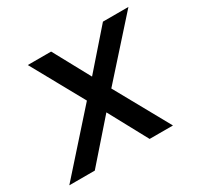

<svg xmlns="http://www.w3.org/2000/svg" viewBox="-157 -636 793 770"><g transform="rotate(-30 239.5 -250.5)"><path d="M-42 0 189 -259 55 -501H163L255 -332L403 -501H521L298 -252L438 0H330L233 -179L76 0Z"/></g></svg>

Font: Livvic Medium
Style: Italic
Weight: 500
Italic angle: -10°
Designer: Jacques Le Bailly, Baron von Fonthausen
Version: Version 1.001; ttfautohint (v1.8.2)